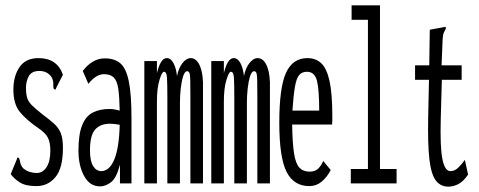

<svg xmlns="http://www.w3.org/2000/svg" viewBox="-20 -685 1790 717"><path d="M116 10Q76 10 54.5 -3.5Q33 -17 20 -35L42 -88L45 -97L51 -95Q54 -88 55.5 -78.5Q57 -69 66 -57Q78 -47 91 -43Q104 -39 117 -39Q140 -39 154 -61Q168 -83 168 -123Q168 -152 159 -170.5Q150 -189 121 -208Q79 -237 54.5 -266.5Q30 -296 30 -350Q30 -401 53 -434.5Q76 -468 124 -468Q193 -468 215 -406L191 -359L187 -350L181 -353Q178 -361 179 -372Q180 -383 172 -398Q156 -420 127 -420Q98 -420 87.5 -400.5Q77 -381 77 -357Q77 -334 81.5 -319.5Q86 -305 99 -292Q112 -279 136 -260Q164 -239 181 -224Q198 -209 206.5 -189Q215 -169 215 -133Q215 -57 187 -23.5Q159 10 116 10Z M354 11Q315 11 294 -28Q273 -67 273 -122Q273 -184 287 -218Q301 -252 327 -265Q353 -278 388 -278Q397 -278 406.5 -276.5Q416 -275 427 -272Q426 -325 421.5 -354.5Q417 -384 404.5 -396Q392 -408 368 -408Q339 -408 310 -372L289 -420Q325 -467 371 -467Q408 -467 429.5 -448.5Q451 -430 461 -381.5Q471 -333 471 -243V0H428V-70Q415 -20 394.5 -4.5Q374 11 354 11ZM316 -123Q316 -83 328 -64.5Q340 -46 358 -46Q389 -46 407 -90Q425 -134 427 -219Q406 -223 391 -223Q355 -223 335.5 -201.5Q316 -180 316 -123Z M519 0V-457H566V-412Q572 -437 581 -452.5Q590 -468 603 -468Q618 -468 628 -449Q638 -430 641 -401Q647 -431 661.5 -449.5Q676 -468 692 -468Q715 -468 727.5 -436.5Q740 -405 738 -351V0H691V-324Q691 -366 690.5 -386Q690 -406 687.5 -412.5Q685 -419 679 -419Q670 -419 664 -400.5Q658 -382 655 -355Q652 -328 652 -302V0H605V-318Q605 -375 603.5 -396Q602 -417 592 -417Q585 -417 575.5 -386.5Q566 -356 566 -305V0Z M769 0V-457H816V-412Q822 -437 831 -452.5Q840 -468 853 -468Q868 -468 878 -449Q888 -430 891 -401Q897 -431 911.5 -449.5Q926 -468 942 -468Q965 -468 977.5 -436.5Q990 -405 988 -351V0H941V-324Q941 -366 940.5 -386Q940 -406 937.5 -412.5Q935 -419 929 -419Q920 -419 914 -400.5Q908 -382 905 -355Q902 -328 902 -302V0H855V-318Q855 -375 853.5 -396Q852 -417 842 -417Q835 -417 825.5 -386.5Q816 -356 816 -305V0Z M1135 10Q1077 10 1050 -43.5Q1023 -97 1023 -227Q1023 -358 1048 -413Q1073 -468 1128 -468Q1159 -468 1179.5 -449Q1200 -430 1210.5 -383Q1221 -336 1221 -251Q1221 -241 1221 -234.5Q1221 -228 1220 -220H1071Q1072 -151 1078 -112.5Q1084 -74 1098 -59Q1112 -44 1136 -44Q1157 -44 1168.5 -55.5Q1180 -67 1187 -84L1215 -50Q1201 -23 1181 -6.5Q1161 10 1135 10ZM1072 -272H1172Q1172 -351 1163.5 -384Q1155 -417 1126 -417Q1108 -417 1097.5 -405Q1087 -393 1081.5 -361.5Q1076 -330 1072 -272Z M1290 0V-54H1354V-611H1293V-665H1399V-54H1461V0Z M1654 12Q1625 12 1607.5 -11Q1590 -34 1583.5 -90.5Q1577 -147 1579 -248L1582 -387H1530V-441H1583L1585 -574L1634 -583L1644 -585L1645 -578Q1641 -571 1637.5 -563.5Q1634 -556 1633 -539L1629 -441H1704V-387H1630L1626 -243Q1623 -137 1632 -91.5Q1641 -46 1662 -46Q1679 -46 1693 -60.5Q1707 -75 1716 -88L1728 -33Q1711 -8 1692.5 2Q1674 12 1654 12Z"/></svg>

Font: Inconsolata UltraCondensed
Style: Regular
Weight: 400
Width: 1
Monospace: yes
Designer: Raph Levien, Cyreal, Brenton Simpson
Foundry: Raph Levien, Cyreal, Google
Version: Version 3.001; ttfautohint (v1.8.2.53-6de2)